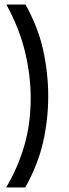

<svg xmlns="http://www.w3.org/2000/svg" viewBox="-20 -701 304 844"><path d="M8 -681H92Q148 -581 170 -479.5Q192 -378 192 -278Q192 -176 169.5 -76.5Q147 23 91 123H7Q58 38 86.5 -59.5Q115 -157 115 -271Q115 -367 90.5 -471Q66 -575 8 -681Z"/></svg>

Font: Bricolage Grotesque 12pt Light
Style: Regular
Weight: 300
Designer: Mathieu Triay
Foundry: Atelier Triay
Version: Version 1.001; ttfautohint (v1.8.4.7-5d5b);gftools[0.9.33.de